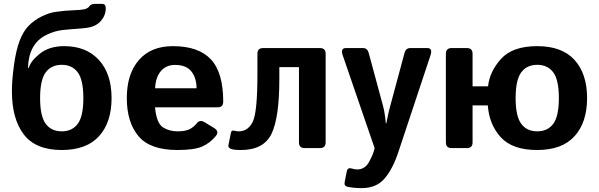

<svg xmlns="http://www.w3.org/2000/svg" viewBox="-20 -759 3068 984"><path d="M41 -292Q41 -347.7 51.5 -424.3Q62 -501 80.3 -549.3Q98.6 -597.7 126.5 -626.5Q154.3 -655.3 193.4 -674.6Q232.4 -693.8 265.6 -698.2Q314.5 -705.1 354.2 -706.3Q394 -707.5 411.6 -711.4Q430.7 -715.8 438.5 -727.5Q446.3 -739.3 468.8 -739.3H502.9Q522 -739.3 522 -717.3Q522 -680.7 497.8 -652.6Q473.6 -624.5 430.7 -617.2Q410.6 -613.8 376.2 -611.6Q341.8 -609.4 300.3 -605Q258.8 -600.6 215.8 -579.1Q127.4 -534.7 123.5 -412.6L127.4 -410.6Q137.2 -446.8 185.1 -484.6Q232.9 -522.5 309.1 -522.5Q421.9 -522.5 486.8 -451.7Q551.8 -380.9 551.8 -256.3Q551.8 -131.8 487.5 -61Q423.3 9.8 296.4 9.8Q163.1 9.8 102.1 -69.8Q41 -149.4 41 -292ZM185.5 -256.3Q185.5 -163.6 214.1 -124.8Q242.7 -85.9 296.4 -85.9Q350.1 -85.9 378.7 -124.8Q407.2 -163.6 407.2 -256.3Q407.2 -349.1 378.7 -387.9Q350.1 -426.8 296.4 -426.8Q242.7 -426.8 214.1 -387.9Q185.5 -349.1 185.5 -256.3Z M629.9 -256.3Q629.9 -379.9 691.7 -451.2Q753.4 -522.5 866.2 -522.5Q997.1 -522.5 1060.5 -455.1Q1124 -387.7 1124 -238.3Q1124 -209 1096.7 -209H774.4Q782.2 -127.9 814.5 -106.9Q846.7 -85.9 889.2 -85.9Q929.7 -85.9 951.2 -96.7Q972.7 -107.4 987.3 -126Q1003.9 -147.5 1028.3 -132.8L1077.1 -103Q1106 -85.4 1085.4 -61Q1055.7 -25.4 1015.6 -7.8Q975.6 9.8 889.2 9.8Q749 9.8 689.5 -61.5Q629.9 -132.8 629.9 -256.3ZM774.9 -306.6H987.3Q987.3 -359.4 960.9 -392.8Q934.6 -426.3 877 -426.3Q831.1 -426.3 804.2 -394.3Q777.3 -362.3 774.9 -306.6Z M1163.1 3.9Q1147.9 -2.4 1150.9 -16.1L1163.1 -77.1Q1166 -92.8 1179.2 -89.4Q1192.9 -85.9 1203.6 -85.9Q1251 -85.9 1275.1 -134.5Q1299.3 -183.1 1299.3 -377.9V-483.4Q1299.3 -512.7 1328.6 -512.7H1619.6Q1648.9 -512.7 1648.9 -483.4V-29.3Q1648.9 0 1619.6 0H1541.5Q1512.2 0 1512.2 -29.3V-415H1411.6V-353Q1411.6 -156.7 1371.6 -73.5Q1331.5 9.8 1214.4 9.8Q1177.2 9.8 1163.1 3.9Z M1736.8 -474.6Q1723.6 -512.7 1752.9 -512.7H1840.3Q1862.8 -512.7 1869.6 -487.8L1943.4 -214.8Q1948.7 -195.8 1952.9 -165.8Q1957 -135.7 1957 -127.4H1960Q1965.8 -153.3 1968.5 -168.7Q1971.2 -184.1 1983.4 -228.5L2053.2 -487.8Q2060.1 -512.7 2082.5 -512.7H2169.9Q2198.7 -512.7 2186 -474.6L2021.5 20.5Q1992.7 107.4 1950.7 156.2Q1908.7 205.1 1834 205.1Q1793 205.1 1760.7 198.2Q1742.2 194.3 1746.6 172.9L1757.3 119.1Q1761.7 98.1 1782.2 104.5Q1797.4 109.4 1810.5 109.4Q1850.1 109.4 1870.8 71.8Q1891.6 34.2 1898.4 7.3L1899.9 0Z M2294.4 0Q2265.1 0 2265.1 -29.3V-483.4Q2265.1 -512.7 2294.4 -512.7H2372.6Q2401.9 -512.7 2401.9 -483.4V-316.4H2481.4Q2488.8 -391.6 2547.6 -457Q2606.4 -522.5 2733.4 -522.5Q2860.4 -522.5 2924.6 -451.7Q2988.8 -380.9 2988.8 -256.3Q2988.8 -131.8 2924.6 -61Q2860.4 9.8 2733.4 9.8Q2606.4 9.8 2546.9 -55.2Q2487.3 -120.1 2480 -218.8H2401.9V-29.3Q2401.9 0 2372.6 0ZM2622.6 -256.3Q2622.6 -163.6 2651.1 -124.8Q2679.7 -85.9 2733.4 -85.9Q2787.1 -85.9 2815.7 -124.8Q2844.2 -163.6 2844.2 -256.3Q2844.2 -349.1 2815.7 -387.9Q2787.1 -426.8 2733.4 -426.8Q2679.7 -426.8 2651.1 -387.9Q2622.6 -349.1 2622.6 -256.3Z"/></svg>

Font: Istok
Style: Bold
Weight: 700
Designer: Andrey V. Panov
Foundry: Andrey V. Panov
Version: Version 1.0.1